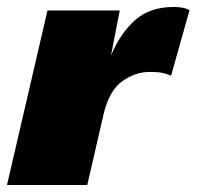

<svg xmlns="http://www.w3.org/2000/svg" viewBox="-40 -530 563 550"><path d="M-20 0 96 -500H303L278 -371Q304 -434 346.5 -472Q389 -510 457 -510Q474 -510 485 -507.5Q496 -505 503 -501L450 -313Q440 -318 426 -321Q412 -324 389 -324Q348 -324 310.5 -297.5Q273 -271 257 -204L210 0Z"/></svg>

Font: Work Sans Black
Style: Italic
Weight: 900
Italic angle: -13°
Designer: Wei Huang
Foundry: Wei Huang
Version: Version 2.009; ttfautohint (v1.8.3)